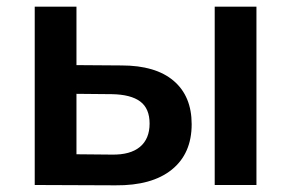

<svg xmlns="http://www.w3.org/2000/svg" viewBox="-20 -554 872 575"><path d="M554 -182Q554 -94 494.5 -46Q435 2 326 1L84 0V-534H209V-359L344 -358Q446 -358 500 -312Q554 -266 554 -182ZM623 -534H748V0H623ZM428 -184Q428 -229 400 -250Q372 -271 315 -272L209 -273V-92L315 -91Q370 -90 399 -114Q428 -138 428 -184Z"/></svg>

Font: mBank SemiBold
Style: Regular
Weight: 600
Designer: Julieta Ulanovsky
Foundry: Julieta Ulanovsky
Version: Version 7.200